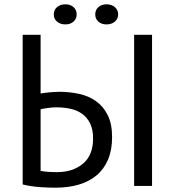

<svg xmlns="http://www.w3.org/2000/svg" viewBox="-20 -861 809 889"><path d="M601 -700H684V0H601ZM85 -700H168V-428Q173 -429 183 -430.5Q193 -432 205 -433Q217 -434 229.5 -435Q242 -436 254 -436Q301 -436 345.5 -426.5Q390 -417 424 -393Q458 -369 478.5 -328.5Q499 -288 499 -226Q499 -166 480 -121.5Q461 -77 426.5 -48.5Q392 -20 344 -6Q296 8 238 8Q224 8 205.5 7.5Q187 7 166.5 5.5Q146 4 125 1Q104 -2 85 -7ZM245 -64Q317 -64 364 -103Q411 -142 411 -220Q411 -262 397 -290Q383 -318 359.5 -334.5Q336 -351 305.5 -357.5Q275 -364 241 -364Q223 -364 201 -361Q179 -358 168 -355V-70Q195 -64 245 -64ZM229 -794Q229 -815 244 -828Q259 -841 283 -841Q306 -841 320.5 -828Q335 -815 335 -794Q335 -774 320.5 -761Q306 -748 283 -748Q259 -748 244 -761Q229 -774 229 -794ZM421 -794Q421 -815 435.5 -828Q450 -841 473 -841Q497 -841 512 -828Q527 -815 527 -794Q527 -774 512 -761Q497 -748 473 -748Q450 -748 435.5 -761Q421 -774 421 -794Z"/></svg>

Font: PTSans
Style: Regular
Weight: 400
Designer: A.Korolkova, O.Umpeleva, V.Yefimov
Foundry: ParaType Ltd
Version: Version 2.003W OFL